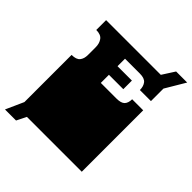

<svg xmlns="http://www.w3.org/2000/svg" viewBox="-256 -919 1105 1105"><g transform="rotate(45 297.0 -366.5)"><path d="M30 0V-135Q30 -152 30 -156.5Q30 -161 30 -163Q30 -165 30 -171V-172Q30 -179 30 -180.5Q30 -182 30 -187.5Q30 -193 30 -209V-260Q30 -277 30 -281.5Q30 -286 30 -288Q30 -290 30 -296V-297Q30 -304 30 -306Q30 -308 30 -313Q30 -318 30 -334V-434Q68 -434 82.5 -452Q97 -470 97 -500V-564Q97 -594 82 -615Q67 -636 29 -636V-716H541V-569H451Q451 -599 436.5 -617.5Q422 -636 384 -636H263V-575H380V-505H263V-439H390Q428 -439 442.5 -454.5Q457 -470 457 -500H547V-334Q547 -318 547 -312.5Q547 -307 547 -305.5Q547 -304 547 -297V-296Q547 -290 547 -288Q547 -286 547 -281.5Q547 -277 547 -260V-209Q547 -193 547 -187.5Q547 -182 547 -180.5Q547 -179 547 -172V-171Q547 -165 547 -163Q547 -161 547 -156.5Q547 -152 547 -135V0ZM-19 59 69 -137 129 -57 71 59ZM515 -627 446 -672 523 -792H613Z"/></g></svg>

Font: Danfo
Style: Regular
Weight: 400
Designer: Seyi Olusanya, David Udoh, Eyiyemi Adegbite, Mirko Velimirović
Version: Version 1.000